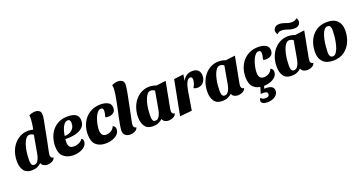

<svg xmlns="http://www.w3.org/2000/svg" viewBox="-45 -1618 5172 2739"><g transform="rotate(-20 2540.5 -248.5)"><path d="M176 20Q94 20 56 -33.5Q18 -87 18 -175Q18 -250 40.5 -315Q63 -380 103.5 -428Q144 -476 198.5 -503Q253 -530 316 -530Q336 -530 356.5 -527.5Q377 -525 393 -520Q401 -563 406 -601Q411 -639 413 -672Q413 -687 412.5 -701.5Q412 -716 410 -730Q428 -740 453.5 -747Q479 -754 505 -754Q539 -754 565.5 -736Q592 -718 591 -670Q591 -649 582 -596Q573 -543 558 -474Q543 -396 527 -312Q511 -228 491 -138Q490 -129 488 -117Q486 -105 486 -96Q486 -77 496.5 -63Q507 -49 530 -48Q519 -13 484.5 3.5Q450 20 415 20Q384 20 358 6Q332 -8 323 -37Q297 -11 260.5 4.5Q224 20 176 20ZM234 -43Q264 -43 282.5 -64.5Q301 -86 312 -117Q323 -148 328 -177L376 -449Q361 -460 345.5 -465Q330 -470 318 -470Q288 -470 266.5 -447Q245 -424 229.5 -385.5Q214 -347 204.5 -301.5Q195 -256 191 -210Q187 -164 187 -125Q187 -94 196 -68.5Q205 -43 234 -43Z M810 20Q718 20 661 -29.5Q604 -79 604 -186Q604 -251 622.5 -312Q641 -373 680 -422.5Q719 -472 778.5 -501Q838 -530 920 -530Q962 -530 999 -519.5Q1036 -509 1059 -482.5Q1082 -456 1082 -407Q1082 -330 1016.5 -285.5Q951 -241 829 -236Q816 -236 802.5 -236Q789 -236 777 -236Q774 -212 774 -189Q774 -145 792.5 -120.5Q811 -96 859 -96Q898 -96 936 -113Q974 -130 993 -163Q1007 -155 1012.5 -143.5Q1018 -132 1018 -116Q1018 -76 989.5 -45.5Q961 -15 913.5 2.5Q866 20 810 20ZM783 -281Q853 -281 896.5 -319.5Q940 -358 939 -422Q939 -448 929.5 -462.5Q920 -477 898 -477Q859 -477 828.5 -426Q798 -375 783 -281Z M1298 20Q1205 20 1152 -30Q1099 -80 1099 -188Q1099 -258 1120.5 -320Q1142 -382 1183 -429Q1224 -476 1282.5 -503Q1341 -530 1416 -530Q1482 -530 1527.5 -505.5Q1573 -481 1573 -423Q1573 -371 1539.5 -348.5Q1506 -326 1462 -326Q1454 -326 1440.5 -328Q1427 -330 1419 -336Q1425 -354 1430.5 -381Q1436 -408 1436 -427Q1436 -446 1428.5 -458.5Q1421 -471 1402 -471Q1376 -471 1355.5 -451Q1335 -431 1319 -399Q1303 -367 1292 -329.5Q1281 -292 1275.5 -256Q1270 -220 1270 -193Q1270 -150 1287.5 -123Q1305 -96 1350 -96Q1391 -96 1425.5 -118.5Q1460 -141 1475 -180Q1513 -162 1513 -121Q1513 -77 1482.5 -45.5Q1452 -14 1403 3Q1354 20 1298 20Z M1672 20Q1627 20 1598 -3.5Q1569 -27 1569 -74Q1569 -104 1578 -157Q1587 -210 1600.5 -273Q1614 -336 1628 -398.5Q1642 -461 1651 -511Q1662 -568 1667.5 -610Q1673 -652 1673 -681Q1673 -696 1671.5 -708.5Q1670 -721 1667 -730Q1686 -740 1711.5 -747Q1737 -754 1762 -754Q1796 -754 1823.5 -736.5Q1851 -719 1851 -674Q1851 -659 1846.5 -626.5Q1842 -594 1834 -551.5Q1826 -509 1817 -465Q1797 -364 1783.5 -298.5Q1770 -233 1762 -195Q1754 -157 1750.5 -137.5Q1747 -118 1746 -110Q1745 -102 1745 -96Q1745 -77 1755 -63Q1765 -49 1787 -48Q1777 -13 1743 3.5Q1709 20 1672 20Z M2016 20Q1934 20 1896 -33.5Q1858 -87 1858 -175Q1858 -250 1880.5 -315Q1903 -380 1943.5 -428Q1984 -476 2038.5 -503Q2093 -530 2157 -530Q2208 -530 2262 -510L2405 -528L2331 -138Q2330 -129 2328 -117Q2326 -105 2326 -96Q2326 -77 2336.5 -63Q2347 -49 2370 -48Q2359 -13 2324.5 3.5Q2290 20 2255 20Q2224 20 2198 6Q2172 -8 2163 -37Q2137 -11 2100.5 4.5Q2064 20 2016 20ZM2074 -43Q2104 -43 2122.5 -64.5Q2141 -86 2152 -117Q2163 -148 2168 -177L2216 -449Q2201 -460 2185.5 -465Q2170 -470 2158 -470Q2128 -470 2106.5 -447Q2085 -424 2069.5 -385.5Q2054 -347 2044.5 -301.5Q2035 -256 2031 -210Q2027 -164 2027 -125Q2027 -94 2036 -68.5Q2045 -43 2074 -43Z M2426 18 2528 -510 2674 -528 2659 -432Q2681 -479 2719.5 -504.5Q2758 -530 2810 -530Q2867 -530 2896.5 -500.5Q2926 -471 2926 -418Q2926 -358 2891 -318.5Q2856 -279 2800 -279Q2785 -279 2768.5 -283Q2752 -287 2743 -297Q2759 -318 2770 -351Q2781 -384 2781 -411Q2781 -428 2774.5 -440.5Q2768 -453 2750 -453Q2716 -453 2693 -407.5Q2670 -362 2658 -290L2610 0Z M3068 20Q2986 20 2948 -33.5Q2910 -87 2910 -175Q2910 -250 2932.5 -315Q2955 -380 2995.5 -428Q3036 -476 3090.5 -503Q3145 -530 3209 -530Q3260 -530 3314 -510L3457 -528L3383 -138Q3382 -129 3380 -117Q3378 -105 3378 -96Q3378 -77 3388.5 -63Q3399 -49 3422 -48Q3411 -13 3376.5 3.5Q3342 20 3307 20Q3276 20 3250 6Q3224 -8 3215 -37Q3189 -11 3152.5 4.5Q3116 20 3068 20ZM3126 -43Q3156 -43 3174.5 -64.5Q3193 -86 3204 -117Q3215 -148 3220 -177L3268 -449Q3253 -460 3237.5 -465Q3222 -470 3210 -470Q3180 -470 3158.5 -447Q3137 -424 3121.5 -385.5Q3106 -347 3096.5 -301.5Q3087 -256 3083 -210Q3079 -164 3079 -125Q3079 -94 3088 -68.5Q3097 -43 3126 -43Z M3692 20Q3599 20 3546 -30Q3493 -80 3493 -188Q3493 -258 3514.5 -320Q3536 -382 3577 -429Q3618 -476 3676.5 -503Q3735 -530 3810 -530Q3876 -530 3921.5 -505.5Q3967 -481 3967 -423Q3967 -371 3933.5 -348.5Q3900 -326 3856 -326Q3848 -326 3834.5 -328Q3821 -330 3813 -336Q3819 -354 3824.5 -381Q3830 -408 3830 -427Q3830 -446 3822.5 -458.5Q3815 -471 3796 -471Q3770 -471 3749.5 -451Q3729 -431 3713 -399Q3697 -367 3686 -329.5Q3675 -292 3669.5 -256Q3664 -220 3664 -193Q3664 -150 3681.5 -123Q3699 -96 3744 -96Q3785 -96 3819.5 -118.5Q3854 -141 3869 -180Q3907 -162 3907 -121Q3907 -77 3876.5 -45.5Q3846 -14 3797 3Q3748 20 3692 20ZM3669 257Q3626 257 3601 243Q3576 229 3576 205Q3576 193 3580.5 181Q3585 169 3593 162Q3603 176 3619 184.5Q3635 193 3663 193Q3687 193 3703 183Q3719 173 3719 148Q3719 125 3699 117.5Q3679 110 3657 110Q3645 110 3635.5 111Q3626 112 3616 112L3653 -11H3710L3689 60Q3697 59 3707 59Q3717 59 3724 59Q3768 59 3800 77.5Q3832 96 3832 139Q3832 173 3810 200Q3788 227 3751 242Q3714 257 3669 257Z M4120 20Q4038 20 4000 -33.5Q3962 -87 3962 -175Q3962 -250 3984.5 -315Q4007 -380 4047.5 -428Q4088 -476 4142.5 -503Q4197 -530 4261 -530Q4312 -530 4366 -510L4509 -528L4435 -138Q4434 -129 4432 -117Q4430 -105 4430 -96Q4430 -77 4440.5 -63Q4451 -49 4474 -48Q4463 -13 4428.5 3.5Q4394 20 4359 20Q4328 20 4302 6Q4276 -8 4267 -37Q4241 -11 4204.5 4.5Q4168 20 4120 20ZM4178 -43Q4208 -43 4226.5 -64.5Q4245 -86 4256 -117Q4267 -148 4272 -177L4320 -449Q4305 -460 4289.5 -465Q4274 -470 4262 -470Q4232 -470 4210.5 -447Q4189 -424 4173.5 -385.5Q4158 -347 4148.5 -301.5Q4139 -256 4135 -210Q4131 -164 4131 -125Q4131 -94 4140 -68.5Q4149 -43 4178 -43ZM4389 -601Q4350 -601 4320.5 -610.5Q4291 -620 4263 -629Q4235 -638 4200 -638Q4178 -638 4160.5 -628.5Q4143 -619 4135 -606Q4121 -623 4117 -635Q4113 -647 4113 -659Q4113 -690 4137 -713Q4161 -736 4204 -736Q4236 -736 4265 -726.5Q4294 -717 4323 -707.5Q4352 -698 4384 -698Q4407 -698 4430 -706Q4453 -714 4461 -729Q4474 -717 4478 -704Q4482 -691 4482 -682Q4482 -648 4457.5 -624.5Q4433 -601 4389 -601Z M4753 20Q4652 20 4599.5 -33.5Q4547 -87 4547 -181Q4547 -277 4582.5 -356.5Q4618 -436 4687 -483Q4756 -530 4855 -530Q4956 -530 5008 -477Q5060 -424 5060 -332Q5060 -236 5024.5 -156Q4989 -76 4920.5 -28Q4852 20 4753 20ZM4769 -40Q4794 -40 4814 -63.5Q4834 -87 4848.5 -126Q4863 -165 4872.5 -212Q4882 -259 4886.5 -306.5Q4891 -354 4891 -394Q4891 -428 4880 -449Q4869 -470 4839 -470Q4813 -470 4792.5 -446.5Q4772 -423 4757.5 -384.5Q4743 -346 4734 -299Q4725 -252 4720.5 -204Q4716 -156 4716 -116Q4716 -82 4727.5 -61Q4739 -40 4769 -40Z"/></g></svg>

Font: Sansita Swashed
Style: Bold
Weight: 700
Designer: Pablo Cosgaya
Foundry: Omnibus-Type
Version: Version 1.003; ttfautohint (v1.8.3)